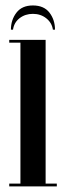

<svg xmlns="http://www.w3.org/2000/svg" viewBox="-20 -666 234 686"><path d="M13 0V-10H53V-513.5H13V-523.5H143V-10H183V0ZM97.5 -646.5Q137 -646.5 156.8 -620.8Q176.5 -595 176.5 -560H169Q165.5 -584.5 145.5 -600.5Q125.5 -616.5 97.5 -616.5Q70 -616.5 50 -601Q30 -585.5 26.5 -560H19Q19 -595 38.8 -620.8Q58.5 -646.5 97.5 -646.5Z"/></svg>

Font: Imbue 100pt Medium
Style: Regular
Weight: 500
Designer: Tyler Finck
Foundry: Etcetera Type Company
Version: Version 1.102; ttfautohint (v1.8.3)